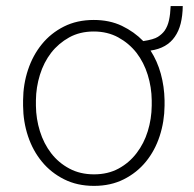

<svg xmlns="http://www.w3.org/2000/svg" viewBox="-20 -604 640 634"><path d="M56.2 -272.9V-254.9Q56.6 -202.1 72.5 -154.3Q88.4 -106.4 118.7 -69.8Q148.4 -33.7 191.7 -12Q234.9 9.8 290.5 9.8Q345.7 9.8 388.9 -12Q432.1 -33.7 461.9 -70.3Q491.7 -106.9 507.3 -154.8Q522.9 -202.6 523.4 -254.9V-272.9Q522.5 -318.4 511 -360.4Q499.5 -402.3 477.1 -437Q504.4 -440.9 524.4 -452.4Q544.4 -463.9 557.1 -482.4Q570.3 -501 576.7 -526.6Q583 -552.2 583.5 -584H543.5Q542.5 -557.6 538.1 -537.4Q533.7 -517.1 523.4 -502.4Q515.1 -491.2 501.5 -482.4Q487.8 -473.6 453.1 -468.3Q423.3 -499 382.6 -518.6Q341.8 -538.1 289.6 -538.1Q234.4 -538.1 191.2 -516.4Q147.9 -494.6 118.2 -458Q88.4 -421.4 72.5 -373.5Q56.6 -325.7 56.2 -272.9ZM98.6 -254.9V-272.9Q99.1 -315.9 111.8 -356.9Q124.5 -397.9 148.9 -429.7Q173.3 -460.9 208.5 -480.5Q243.7 -500 289.6 -500Q335 -500 370.6 -480.5Q406.2 -460.9 430.7 -429.7Q455.1 -397.9 467.8 -356.9Q480.5 -315.9 481 -272.9V-254.9Q480.5 -211.4 468 -170.9Q455.6 -130.4 431.2 -98.6Q406.7 -66.4 371.6 -47.4Q336.4 -28.3 290.5 -28.3Q244.6 -28.3 209 -47.4Q173.3 -66.4 148.9 -98.1Q124.5 -129.9 111.8 -170.7Q99.1 -211.4 98.6 -254.9Z"/></svg>

Font: Roboto Mono ExtraLight
Style: Regular
Weight: 250
Monospace: yes
Designer: Google
Version: Version 3.000